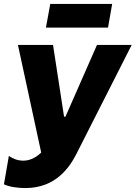

<svg xmlns="http://www.w3.org/2000/svg" viewBox="-39 -748 688 974"><path d="M90 206C241 206 312 104 347 36L629 -520H453L293 -156H286L230 -520H52L170 26C139 56 107 67 80 67C49 67 27 57 6 43L-19 187C10 201 55 206 90 206ZM194 -608H509L530 -728H216Z"/></svg>

Font: Fixel Display ExtraBold
Style: Italic
Weight: 800
Italic angle: -10°
Designer: AlfaBravo + MacPaw
Foundry: Kyrylo Tkachov, Marchela Mozhyna, Serhii Makarenko, Maria Weinstein, Zakhar Kryvoshyya
Version: Version 1.210;Glyphs 3.2 (3217)